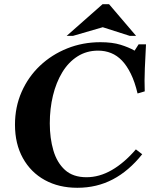

<svg xmlns="http://www.w3.org/2000/svg" viewBox="-20 -880 727 910"><path d="M390 -40Q451 -40 510 -74Q569 -108 624 -172L654 -149Q591 -70 515 -30Q439 10 347 10H346Q259 10 192.5 -26.5Q126 -63 88.5 -130.5Q51 -198 51 -289Q51 -373 82.5 -444.5Q114 -516 169.5 -568.5Q225 -621 298.5 -650.5Q372 -680 456 -680Q512 -680 551 -668Q590 -656 618 -640L637 -670H672Q669 -619 666.5 -556.5Q664 -494 666 -447L632 -437Q619 -492 600 -530.5Q581 -569 558 -593Q535 -617 506.5 -628.5Q478 -640 445 -640Q390 -640 347 -612.5Q304 -585 275 -537Q246 -489 231 -427Q216 -365 216 -295Q216 -225 233 -167Q250 -109 288 -74.5Q326 -40 390 -40ZM595 -710 467 -751 326 -710H296L466 -860H497L625 -710Z"/></svg>

Font: Brygada 1918
Style: Bold Italic
Weight: 700
Italic angle: -8°
Designer: Mateusz Machalski | Borys Kosmynka | Przemek Hoffer
Foundry: NIEPODLEGLA 2018
Version: Version 3.006